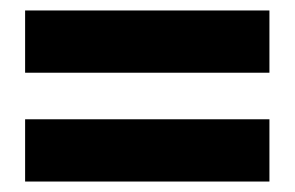

<svg xmlns="http://www.w3.org/2000/svg" viewBox="-20 -529 563 367"><path d="M495 -509V-390H28V-509ZM495 -301V-182H28V-301Z"/></svg>

Font: Bitter Thin ExtraBold
Style: Regular
Weight: 800
Version: Version 3.020